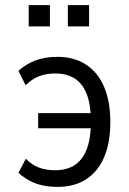

<svg xmlns="http://www.w3.org/2000/svg" viewBox="-20 -721 503 750"><path d="M205 9Q173 9 145.5 3Q118 -3 95 -15.5Q72 -28 52 -46L81 -101Q104 -77 132 -66.5Q160 -56 195 -56Q241 -56 271.5 -76Q302 -96 318 -136Q334 -176 335 -236L342 -220H129V-279H342L335 -255Q334 -316 318 -355.5Q302 -395 271.5 -414.5Q241 -434 195 -434Q160 -434 132 -423Q104 -412 80 -388L52 -444Q80 -470 117.5 -484.5Q155 -499 204 -499Q269 -499 315.5 -469Q362 -439 386.5 -382Q411 -325 411 -244Q411 -164 387 -107.5Q363 -51 317 -21Q271 9 205 9ZM245 -618V-701H328V-618ZM92 -618V-701H175V-618Z"/></svg>

Font: Nunito Sans 10pt Condensed
Style: Regular
Weight: 400
Width: 3
Designer: Vernon Adams
Foundry: Vernon Adams
Version: Version 3.101;gftools[0.9.27]